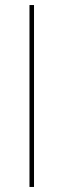

<svg xmlns="http://www.w3.org/2000/svg" viewBox="-20 -669 252 762"><path d="M97 -649H115V73H97Z"/></svg>

Font: Smooch Sans Thin
Style: Regular
Weight: 100
Designer: Robert E. Leuschke
Foundry: Robert E. Leuschke
Version: Version 1.010